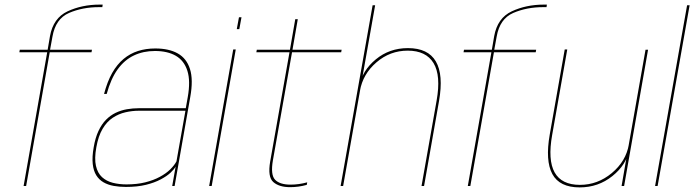

<svg xmlns="http://www.w3.org/2000/svg" viewBox="-20 -808 3016 834"><path d="M82.5 0H93.5L196 -581H377.5L379.5 -592H197.5L208 -649.5Q221.5 -726.5 280 -751.8Q338.5 -777 410.5 -777H424.5L426 -788H413Q336 -788 273.5 -758.8Q211 -729.5 197 -650.5L187 -592H66L64 -581H185Z M527 4Q576.5 4 614 -5.2Q651.5 -14.5 678.2 -28.8Q705 -43 721 -58Q737 -73 743 -85L728 0H738.5L806.5 -387Q820 -462 805.2 -508.2Q790.5 -554.5 752 -576Q713.5 -597.5 654.5 -597.5Q614 -597.5 579.5 -586.5Q545 -575.5 516.8 -552Q488.5 -528.5 467.2 -491Q446 -453.5 432 -400H443.5Q461.5 -466 491.2 -507Q521 -548 561.8 -567.2Q602.5 -586.5 653 -586.5Q708 -586.5 744 -565.5Q780 -544.5 794 -500.2Q808 -456 795.5 -386L787 -338H584.5Q557 -338 531.2 -333.5Q505.5 -329 482.5 -318Q459.5 -307 440.5 -287.8Q421.5 -268.5 407.8 -239.2Q394 -210 387 -168.5Q379.5 -126 382.8 -96Q386 -66 398.2 -46.5Q410.5 -27 429.8 -16Q449 -5 473.8 -0.5Q498.5 4 527 4ZM529.5 -7Q497.5 -7 470 -14Q442.5 -21 423.2 -38.5Q404 -56 396.8 -87.5Q389.5 -119 398.5 -168.5Q407 -217 425.5 -248.2Q444 -279.5 469.8 -296.5Q495.5 -313.5 524.8 -320.2Q554 -327 584 -327H785.5L746.5 -107Q737.5 -90 719.5 -72.2Q701.5 -54.5 674.2 -39.8Q647 -25 611 -16Q575 -7 529.5 -7Z M888.5 0H899.5L1004 -593H993ZM1018 -733 1008.5 -681.5H1019.5L1029 -733Z M1240 5Q1277.5 5 1312.5 -5L1314.5 -16Q1278 -6 1242 -6Q1195.5 -6 1175 -27.2Q1154.5 -48.5 1165.5 -112L1248.5 -581H1462L1464 -592H1250.5L1273.5 -724.5H1262.5L1239.5 -592H1095.5L1093.5 -581H1237.5L1153.5 -106Q1142 -39.5 1167.2 -17.2Q1192.5 5 1240 5Z M1459.5 0H1470.5L1609.5 -785H1598.5ZM1811 0H1822L1887 -369Q1907 -483.5 1873.2 -541.2Q1839.5 -599 1752 -599Q1671.5 -599 1612.5 -550.2Q1553.5 -501.5 1542 -436.5L1543.5 -413.5Q1556 -486 1615 -537Q1674 -588 1751 -588Q1830.5 -588 1863.2 -534Q1896 -480 1876.5 -371Z M2012 0H2023L2125.5 -581H2307L2309 -592H2127L2137.5 -649.5Q2151 -726.5 2209.5 -751.8Q2268 -777 2340 -777H2354L2355.5 -788H2342.5Q2265.5 -788 2203 -758.8Q2140.5 -729.5 2126.5 -650.5L2116.5 -592H1995.5L1993.5 -581H2114.5Z M2680 0H2691L2795 -592H2784L2700 -116ZM2444 -593H2433L2368 -224Q2348 -110 2379.2 -52Q2410.5 6 2498 6Q2578.5 6 2639.8 -43Q2701 -92 2712.5 -156.5L2711.5 -180Q2699 -107.5 2637.5 -56.2Q2576 -5 2499 -5Q2419.5 -5 2389.2 -59Q2359 -113 2378.5 -222Z M2825.5 0H2836.5L2975.5 -785H2964.5Z"/></svg>

Font: Anybody UltraCondensed Thin Thin
Style: Italic
Weight: 250
Italic angle: -10°
Version: Version 1.111